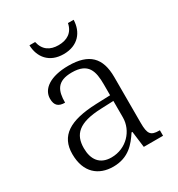

<svg xmlns="http://www.w3.org/2000/svg" viewBox="-176 -844 895 967"><g transform="rotate(-30 271.0 -360.5)"><path d="M268 -606C352 -606 395 -661 397 -731H364C354 -680 317 -658 268 -658C219 -658 184 -680 173 -731H140C142 -661 185 -606 268 -606ZM201 10C291 10 333 -44 366 -94H371L383 0H495V-32H491C442 -32 430 -48 430 -112V-379C430 -491 378 -544 258 -544C152 -544 95 -502 95 -446C95 -406 114 -391 151 -391C151 -460 169 -506 256 -506C352 -506 366 -450 366 -372V-310L283 -307C127 -301 53 -254 53 -148C53 -40 117 10 201 10ZM216 -35C148 -35 118 -80 118 -145C118 -224 160 -269 292 -274L366 -277V-181C366 -105 304 -35 216 -35Z"/></g></svg>

Font: Noto Serif Georgian Light
Style: Regular
Weight: 300
Designer: Monotype Design Team, Akaki Razmadze
Foundry: Google LLC
Version: Version 2.003